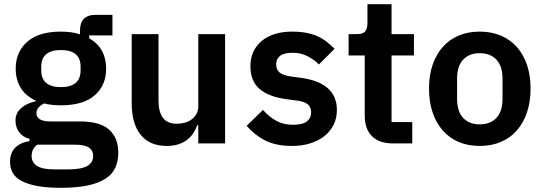

<svg xmlns="http://www.w3.org/2000/svg" viewBox="-20 -685 2593 917"><path d="M545 44Q545 85 530.5 116.5Q516 148 483 169Q450 190 398 201Q346 212 271 212Q205 212 159 203.5Q113 195 83.5 179.5Q54 164 41 141Q28 118 28 89Q28 45 52.5 20.5Q77 -4 121 -11V-22Q89 -30 71.5 -53.5Q54 -77 54 -109Q54 -129 62 -144.5Q70 -160 83.5 -171Q97 -182 114 -189.5Q131 -197 150 -201V-205Q102 -227 78.5 -266Q55 -305 55 -357Q55 -437 110 -485.5Q165 -534 271 -534Q295 -534 318.5 -531Q342 -528 362 -521V-538Q362 -614 436 -614H517V-516H406V-502Q447 -479 467 -442Q487 -405 487 -357Q487 -278 432.5 -230Q378 -182 271 -182Q225 -182 191 -191Q176 -184 165 -172.5Q154 -161 154 -144Q154 -105 222 -105H362Q458 -105 501.5 -65.5Q545 -26 545 44ZM425 59Q425 34 405 20Q385 6 336 6H158Q131 26 131 60Q131 90 156 107Q181 124 241 124H305Q368 124 396.5 108Q425 92 425 59ZM271 -269Q365 -269 365 -349V-366Q365 -446 271 -446Q177 -446 177 -366V-349Q177 -269 271 -269Z M927 -87H922Q915 -67 903.5 -49.5Q892 -32 874.5 -18Q857 -4 832.5 4Q808 12 776 12Q695 12 652 -41Q609 -94 609 -192V-522H737V-205Q737 -151 758 -122.5Q779 -94 825 -94Q844 -94 862.5 -99Q881 -104 895 -114.5Q909 -125 918 -140.5Q927 -156 927 -177V-522H1055V0H927Z M1374 12Q1299 12 1248 -13.5Q1197 -39 1158 -84L1236 -160Q1265 -127 1299.5 -108Q1334 -89 1379 -89Q1425 -89 1445.5 -105Q1466 -121 1466 -149Q1466 -172 1451.5 -185.5Q1437 -199 1402 -204L1350 -211Q1265 -222 1220.5 -259.5Q1176 -297 1176 -369Q1176 -407 1190 -437.5Q1204 -468 1230 -489.5Q1256 -511 1292.5 -522.5Q1329 -534 1374 -534Q1412 -534 1441.5 -528.5Q1471 -523 1495 -512.5Q1519 -502 1539 -486.5Q1559 -471 1578 -452L1503 -377Q1480 -401 1448 -417Q1416 -433 1378 -433Q1336 -433 1317.5 -418Q1299 -403 1299 -379Q1299 -353 1314.5 -339.5Q1330 -326 1367 -320L1420 -313Q1589 -289 1589 -159Q1589 -121 1573.5 -89.5Q1558 -58 1530 -35.5Q1502 -13 1462.5 -0.5Q1423 12 1374 12Z M1857 0Q1791 0 1756.5 -34.5Q1722 -69 1722 -133V-420H1645V-522H1685Q1714 -522 1724.5 -535.5Q1735 -549 1735 -576V-665H1850V-522H1957V-420H1850V-102H1949V0Z M2271 12Q2215 12 2170.5 -7Q2126 -26 2094.5 -62Q2063 -98 2046 -148.5Q2029 -199 2029 -262Q2029 -325 2046 -375Q2063 -425 2094.5 -460.5Q2126 -496 2170.5 -515Q2215 -534 2271 -534Q2327 -534 2372 -515Q2417 -496 2448.5 -460.5Q2480 -425 2497 -375Q2514 -325 2514 -262Q2514 -199 2497 -148.5Q2480 -98 2448.5 -62Q2417 -26 2372 -7Q2327 12 2271 12ZM2271 -91Q2322 -91 2351 -122Q2380 -153 2380 -213V-310Q2380 -369 2351 -400Q2322 -431 2271 -431Q2221 -431 2192 -400Q2163 -369 2163 -310V-213Q2163 -153 2192 -122Q2221 -91 2271 -91Z"/></svg>

Font: IBM Plex Sans Thai Looped SemiBold
Style: Regular
Weight: 600
Designer: Mike Abbink, Paul van der Laan, Pieter van Rosmalen, Ben Mitchell, Mark Frömberg
Foundry: Bold Monday
Version: Version 1.1